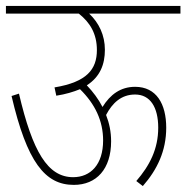

<svg xmlns="http://www.w3.org/2000/svg" viewBox="-20 -642 629 648"><path d="M0 -622V-596H246C284 -566 307 -528 307 -473C307 -408 273 -365 164 -347L170 -319C202 -324 228 -332 250 -341C301 -291 328 -234 328 -168C328 -87 286 -44 227 -44C141 -44 90 -130 44 -326L19 -318C71 -95 132 -18 229 -18C306 -18 355 -72 355 -165C355 -197 349 -226 338 -254C359 -294 389 -323 436 -323C487 -323 514 -280 514 -211C514 -139 485 -83 440 -31L462 -14C511 -70 541 -133 541 -211C541 -291 508 -349 436 -349C387 -349 352 -323 326 -281C312 -308 294 -332 273 -354C318 -383 334 -425 334 -474C334 -523 314 -565 281 -596H589V-622Z"/></svg>

Font: Noto Sans Devanagari Condensed Thin
Style: Regular
Weight: 100
Width: 3
Designer: Jelle Bosma - Monotype Design Team
Foundry: Monotype Imaging Inc.
Version: Version 2.004